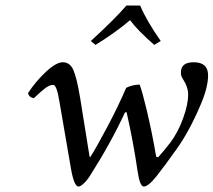

<svg xmlns="http://www.w3.org/2000/svg" viewBox="-20 -665 775 697"><path d="M265.1 12.2Q249 12.2 237.8 -51.8L195.8 -295.9Q186 -356.9 173.1 -356.9Q160.2 -356.9 144.5 -345.2Q128.9 -333.5 103 -308.6Q85.9 -311 81.5 -326.7Q109.9 -370.1 147 -404.5Q184.1 -439 208 -439Q233.9 -439 246.3 -410.9Q258.8 -382.8 271 -309.1L305.2 -96.2L307.6 -94.7Q328.6 -127 369.1 -203.4Q409.7 -279.8 438 -346.2Q460 -357.4 486.8 -357.9Q495.6 -336.4 511.7 -269Q532.7 -181.6 546.9 -96.2L554.2 -94.2Q577.1 -119.6 599.1 -148.4Q627 -186 645 -236.3Q663.1 -286.6 663.1 -321.3Q663.1 -349.6 642.1 -381.3Q636.7 -389.6 636.7 -401.9Q636.7 -439 683.1 -439Q735.4 -439 735.4 -391.6Q735.4 -348.1 708.5 -285.2Q668 -189.9 623 -126.5Q576.2 -60.5 547.9 -24.9Q518.1 12.2 502 12.2Q487.3 12.2 479 -46.4Q463.9 -150.4 439.5 -257.8L433.6 -256.8Q382.8 -146.5 306.6 -26.9Q295.4 -9.3 283.4 1.5Q271.5 12.2 265.1 12.2ZM488.8 -645Q510.7 -591.8 563.5 -516.1L540 -502Q480 -554.2 452.1 -591.8Q398.9 -546.4 326.7 -502L309.6 -516.1Q397.9 -596.7 439 -645Z"/></svg>

Font: Linux Libertine
Style: Italic
Weight: 400
Italic angle: -12°
Designer: Philipp H. Poll
Foundry: Philipp H. Poll
Version: Version 5.1.6 ; ttfautohint (v0.9)